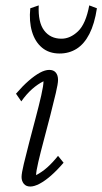

<svg xmlns="http://www.w3.org/2000/svg" viewBox="-20 -681 378 709"><path d="M91.8 7.8Q76.2 7.8 67.9 -2.4Q59.6 -12.7 59.6 -27.3Q59.6 -41 67.9 -75.7Q76.2 -110.4 87.9 -155.3Q99.6 -200.2 111.8 -246.1Q124 -292 132.3 -328.6Q140.6 -365.2 140.6 -380.9Q119.1 -370.1 98.6 -352.1Q78.1 -334 58.6 -306.6L39.1 -335Q63.5 -363.3 85.9 -382.8Q108.4 -402.3 127.4 -412.6Q146.5 -422.9 162.1 -422.9Q177.7 -422.9 186 -413.1Q194.3 -403.3 194.3 -385.7Q194.3 -372.1 186 -336.9Q177.7 -301.8 166 -255.9Q154.3 -210 142.1 -164.6Q129.9 -119.1 121.6 -83.5Q113.3 -47.9 113.3 -34.2Q135.7 -45.9 155.3 -63.5Q174.8 -81.1 194.3 -105.5L214.8 -80.1Q190.4 -51.8 168 -32.2Q145.5 -12.7 126 -2.4Q106.4 7.8 91.8 7.8ZM309.6 -661.1 337.9 -650.4Q329.1 -592.8 310.1 -555.7Q291 -518.6 263.2 -501Q235.4 -483.4 200.2 -483.4Q161.1 -483.4 135.3 -504.9Q109.4 -526.4 98.1 -564.5Q86.9 -602.5 91.8 -650.4L123 -661.1Q120.1 -598.6 143.1 -568.4Q166 -538.1 207 -538.1Q239.3 -538.1 268.1 -565.4Q296.9 -592.8 309.6 -661.1Z"/></svg>

Font: Crimson Pro ExtraLight
Style: Italic
Weight: 250
Italic angle: -12°
Designer: Jacques Le Bailly
Foundry: Baron von Fonthausen
Version: Version 1.003